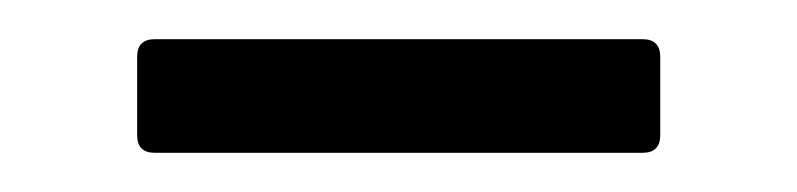

<svg xmlns="http://www.w3.org/2000/svg" viewBox="-20 -314 407 98"><path d="M59 -236Q50 -236 50 -245V-285Q50 -294 59 -294H308Q317 -294 317 -285V-245Q317 -236 308 -236Z"/></svg>

Font: Sofia Sans Cond
Style: Regular
Weight: 400
Width: 3
Designer: Botio Nikoltchev, Ani Petrova
Foundry: lettersoup
Version: Version 4.100; ttfautohint (v1.8.3)